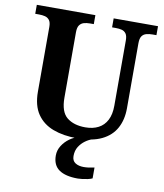

<svg xmlns="http://www.w3.org/2000/svg" viewBox="-100 -796 957 1117"><g transform="rotate(10 378.5 -237.0)"><path d="M392 10Q310 10 249 -13Q188 -36 154 -86Q120 -136 120 -218V-600Q120 -627 110 -640Q100 -653 84 -657Q68 -661 48 -661H26V-714H372V-661H349Q330 -661 314 -656.5Q298 -652 288 -638.5Q278 -625 278 -596V-210Q278 -126 318.5 -93.5Q359 -61 427 -61Q472 -61 504.5 -78Q537 -95 554.5 -129Q572 -163 572 -214V-600Q572 -627 562.5 -640Q553 -653 537.5 -657Q522 -661 502 -661H480V-714H742V-661H719Q699 -661 682.5 -656.5Q666 -652 656.5 -638.5Q647 -625 647 -596V-212Q647 -145 620 -95Q593 -45 536.5 -17.5Q480 10 392 10ZM436 240Q363 240 325 213.5Q287 187 287 130Q287 99 304 72Q321 45 347.5 26Q374 7 405 0H482Q461 6 439.5 21.5Q418 37 403.5 60Q389 83 389 115Q389 143 408.5 155.5Q428 168 458 168Q472 168 487.5 166Q503 164 521 160V224Q511 229 495 232.5Q479 236 463 238Q447 240 436 240Z"/></g></svg>

Font: Noto Serif Hebrew
Style: Bold
Weight: 700
Version: Version 2.003